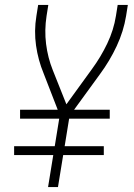

<svg xmlns="http://www.w3.org/2000/svg" viewBox="-20 -755 540 775"><path d="M174 0 195 -129H37V-165H201L219 -276H61V-312H213L156 -459Q134 -512 125.5 -571Q117 -630 127 -691L134 -735H175L168 -691Q159 -633 166 -577.5Q173 -522 193 -472L248 -334L351 -476Q387 -525 413 -579.5Q439 -634 448 -691L455 -735H496L489 -691Q479 -629 451 -569Q423 -509 383 -455L279 -312H423V-276H259L241 -165H399V-129H235L214 0Z"/></svg>

Font: Iosevka Curly Extralight
Style: Italic
Weight: 200
Italic angle: -9°
Monospace: yes
Designer: Belleve Invis
Foundry: Belleve Invis
Version: Version 22.1.2; ttfautohint (v1.8.4)